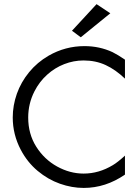

<svg xmlns="http://www.w3.org/2000/svg" viewBox="-20 -902 671 934"><path d="M62 -445.8Q82 -502.4 121.6 -550.8Q161.1 -599.1 216.8 -631.3Q297.9 -677.7 391.1 -677.7Q463.9 -677.7 527.3 -648.4Q552.2 -636.2 587.9 -611.8V-519.5Q542.5 -563 494.1 -585.4Q445.8 -607.9 386.2 -607.9Q338.4 -607.9 292.5 -590.1Q246.6 -572.3 209 -538.3Q171.4 -504.4 147.5 -457.5Q117.2 -397.9 117.2 -330.1Q117.2 -250.5 156.2 -188.5Q195.3 -126.5 257.8 -92Q320.3 -57.6 386.7 -57.6Q460.9 -57.6 528.8 -98.6Q552.2 -112.3 587.9 -145V-52.7Q493.7 12.2 387.2 12.2Q329.6 12.2 271.5 -8.3Q213.4 -28.8 163.3 -70.6Q113.3 -112.3 81.1 -173.3Q42 -247.6 42 -330.6Q42 -388.7 62 -445.8ZM373 -720.7 330.1 -752.4 449.7 -881.8 516.6 -837.4Z"/></svg>

Font: NMS Futura Pro Book
Style: Regular
Weight: 400
Designer: Blend3rman
Version: Version 0.1